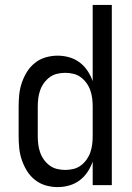

<svg xmlns="http://www.w3.org/2000/svg" viewBox="-20 -755 540 783"><path d="M215 8Q190 8 166 1Q142 -6 122.5 -21.5Q103 -37 90 -58Q77 -79 69 -102.5Q61 -126 58.5 -150.5Q56 -175 56 -200V-320Q56 -345 58.5 -369.5Q61 -394 69 -417.5Q77 -441 90 -462Q103 -483 122.5 -498.5Q142 -514 166 -521Q190 -528 215 -528Q239 -528 262 -521.5Q285 -515 304 -501Q323 -487 336.5 -467Q350 -447 358 -424V-735H436V0H358V-96Q350 -73 336.5 -53Q323 -33 304 -19Q285 -5 262 1.5Q239 8 215 8ZM246 -62Q263 -62 279.5 -66Q296 -70 309.5 -80Q323 -90 333 -104Q343 -118 348.5 -134Q354 -150 356 -166.5Q358 -183 358 -200V-320Q358 -337 356 -353.5Q354 -370 348.5 -386Q343 -402 333 -416Q323 -430 309.5 -440Q296 -450 279.5 -454Q263 -458 246 -458Q229 -458 212.5 -454Q196 -450 182.5 -440Q169 -430 159 -416Q149 -402 143.5 -386Q138 -370 136 -353.5Q134 -337 134 -320V-200Q134 -183 136 -166.5Q138 -150 143.5 -134Q149 -118 159 -104Q169 -90 182.5 -80Q196 -70 212.5 -66Q229 -62 246 -62Z"/></svg>

Font: HulyMono
Style: Regular
Weight: 400
Monospace: yes
Designer: Belleve Invis
Foundry: Belleve Invis
Version: Version 33.2.5; ttfautohint (v1.8.4)